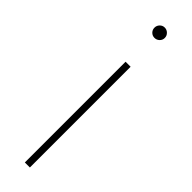

<svg xmlns="http://www.w3.org/2000/svg" viewBox="-253 -717 712 712"><g transform="rotate(45 103.0 -360.5)"><path d="M76.7 -693.4Q76.7 -704.6 84.5 -712.6Q92.3 -720.7 103.5 -720.7Q114.7 -720.7 122.8 -712.6Q130.9 -704.6 130.9 -693.4Q130.9 -682.1 122.8 -674.3Q114.7 -666.5 103.5 -666.5Q92.3 -666.5 84.5 -674.3Q76.7 -682.1 76.7 -693.4ZM116.7 -528.3V0H90.3V-528.3Z"/></g></svg>

Font: Vazirmatn UI Thin
Style: Regular
Weight: 100
Designer: Saber Rastikerdar
Foundry: Saber Rastikerdar
Version: Version 33.003